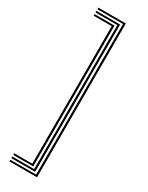

<svg xmlns="http://www.w3.org/2000/svg" viewBox="-256 -841 833 1081"><g transform="rotate(30 160.5 -300.0)"><path d="M209 200H30V189.5H196.8V-789.5H30V-800H209ZM184.2 178.8H30V168.2H172V-768.2H30V-778.8H184.2ZM159.8 157.8H30V147.2H147.5V-747.2H30V-757.8H159.8Z"/></g></svg>

Font: Big Shoulders Inline Text Thin Light
Style: Regular
Weight: 300
Version: Version 2.002